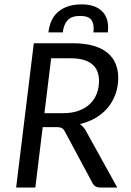

<svg xmlns="http://www.w3.org/2000/svg" viewBox="-20 -834 583 854"><path d="M51.8 0ZM169.9 -268.6 137.2 0H51.8L130.4 -641.6H303.2Q355.5 -641.6 393.8 -630.9Q432.1 -620.1 457 -599.9Q481.9 -579.6 493.9 -551.3Q505.9 -522.9 505.9 -487.8Q505.9 -449.2 493.9 -415.8Q481.9 -382.3 460 -355.7Q438 -329.1 406.5 -310.3Q375 -291.5 335.4 -282.2Q350.6 -271.5 360.4 -254.9L501.5 0H424.8Q402.3 0 392.1 -18.6L269 -248Q263.7 -259.3 255.6 -263.9Q247.6 -268.6 230.5 -268.6ZM207.5 -574.7 177.7 -330.6H261.2Q299.8 -330.6 329.6 -341.3Q359.4 -352.1 379.6 -371.3Q399.9 -390.6 410.2 -417Q420.4 -443.4 420.4 -474.6Q420.4 -523.4 388.9 -549.1Q357.4 -574.7 294.9 -574.7ZM342.8 -814.5Q405.3 -814.5 436 -782Q466.8 -749.5 459.5 -689.9H395.5Q399.9 -725.1 387.2 -744.1Q374.5 -763.2 336.4 -763.2Q298.3 -763.2 280.8 -744.1Q263.2 -725.1 259.3 -689.9H195.3Q203.1 -753.4 241.7 -783.9Q280.3 -814.5 342.8 -814.5Z"/></svg>

Font: Carlito
Style: Italic
Weight: 400
Italic angle: -7°
Designer: Lukasz Dziedzic
Foundry: tyPoland Lukasz Dziedzic
Version: Version 1.104